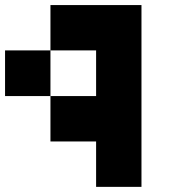

<svg xmlns="http://www.w3.org/2000/svg" viewBox="-20 -560 761 760"><path d="M179.7 0Q179.7 -59.6 179.7 -179.7Q240.2 -179.7 360.4 -179.7Q360.4 -240.2 360.4 -360.4Q299.8 -360.4 179.7 -360.4Q179.7 -419.9 179.7 -540Q240.2 -540 360.4 -540Q419.9 -540 540 -540Q540 -299.8 540 179.7Q480.5 179.7 360.4 179.7Q360.4 120.1 360.4 0Q299.8 0 179.7 0ZM179.7 -179.7Q120.1 -179.7 0 -179.7Q0 -240.2 0 -360.4Q59.6 -360.4 179.7 -360.4Q179.7 -299.8 179.7 -179.7Z"/></svg>

Font: Pixelfont
Style: 5 px
Weight: 400
Designer: Eugene Lysy
Version: Version 1.0.2 (beta)